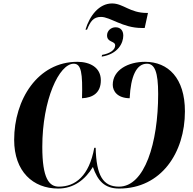

<svg xmlns="http://www.w3.org/2000/svg" viewBox="-20 -1082 1116 1112"><path d="M475 -910H484C503 -958 521 -984 565 -984C619 -984 691 -920 800 -920H818L837 -1007H831C732 -1007 694 -1062 629 -1062C554 -1062 499 -991 475 -910ZM571 -764 569 -754C664 -769 694 -833 694 -876C694 -905 678 -924 649 -924C623 -924 600 -904 600 -877C600 -835 647 -846 647 -819C647 -792 616 -772 571 -764ZM317 10C407 10 473 -41 518 -115C546 -35 585 10 670 10C914 10 1051 -198 1051 -437C1051 -630 954 -724 820 -724C723 -724 633 -677 633 -591C633 -554 660 -514 731 -513C737 -640 770 -713 831 -713C876 -713 896 -665 896 -538C896 -254 818 -1 669 -1C576 -1 538 -66 534 -226H526C496 -62 416 -1 321 -1C264 -1 225 -49 225 -231C225 -506 323 -713 407 -713C451 -713 459 -658 455 -513C520 -516 564 -546 564 -617C564 -692 500 -724 428 -724C198 -724 62 -505 62 -272C62 -89 171 10 317 10Z"/></svg>

Font: Noto Serif Display Condensed ExtraBold
Style: Italic
Weight: 800
Width: 3
Italic angle: -12°
Designer: Monotype Design Team
Foundry: Monotype Imaging Inc.
Version: Version 2.009